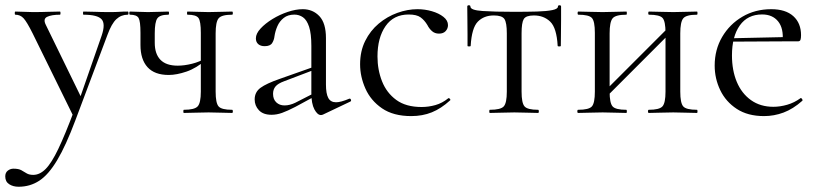

<svg xmlns="http://www.w3.org/2000/svg" viewBox="-55 -430 3113 731"><path d="M431.4 -386Q434.2 -386 434.2 -380Q434.2 -374 431.4 -374Q406.2 -374 388 -357Q369.8 -340 354.2 -297.4L232 28Q196 124 162.9 179.5Q129.8 235 94.6 258Q59.4 281 15.8 281Q-5.2 281 -20.1 271.3Q-35 261.6 -35 241.6Q-35 227.2 -25.3 219.7Q-15.6 212.2 -3.8 212.2Q15.6 212.2 26 217.9Q36.4 223.6 46 229.7Q55.6 235.8 71.6 235.8Q96.4 235.8 118.8 213.3Q141.2 190.8 167 136.9Q192.8 83 227.8 -10.2L227.2 18.4L69.2 -303Q47.2 -347 34.7 -360.5Q22.2 -374 3.4 -374Q1.2 -374 1.2 -380Q1.2 -386 3.4 -386Q19.4 -386 36.7 -385Q54 -384 70 -384Q102.8 -384 127.8 -385Q152.8 -386 173.2 -386Q175.4 -386 175.4 -380Q175.4 -374 173.2 -374Q141.4 -374 124.6 -366Q107.8 -358 119.6 -335L257 -53.4L233.8 -12L332 -294.4Q347.4 -339.4 331.7 -356.7Q316 -374 263 -374Q261 -374 261 -380Q261 -386 263 -386Q287 -386 308.5 -385Q330 -384 364 -384Q385.6 -384 399.1 -385Q412.6 -386 431.4 -386Z M709.6 -81V-305Q709.6 -349 700.7 -361.5Q691.8 -374 659.2 -374Q657 -374 657 -380Q657 -386 659.2 -386Q675.4 -386 696.7 -385Q718 -384 739.2 -384Q763 -384 787 -385Q811 -386 828.6 -386Q831.6 -386 831.6 -380Q831.6 -374 828.6 -374Q788.2 -374 777.1 -360Q766 -346 766 -303V-81Q766 -38 777.1 -25Q788.2 -12 828.6 -12Q831.6 -12 831.6 -6Q831.6 0 828.6 0Q810 0 786.5 -1Q763 -2 739.2 -2Q713.6 -2 689 -1Q664.4 0 645 0Q643 0 643 -6Q643 -12 645 -12Q685.6 -12 697.6 -25Q709.6 -38 709.6 -81ZM534.2 -303Q534.2 -293.4 534.2 -284.1Q534.2 -274.8 534.2 -267.2Q534.2 -224.6 555.9 -202.3Q577.6 -180 621.6 -180Q646.8 -180 676.1 -187.3Q705.4 -194.6 727.6 -208.6L730 -202.6Q692.6 -170.2 655 -157.4Q617.4 -144.6 587.4 -144.6Q533.6 -144.6 506.7 -174.2Q479.8 -203.8 479.8 -258.8V-305Q479.8 -349 472.7 -361.5Q465.6 -374 440 -374Q437.2 -374 437.2 -380Q437.2 -386 440 -386Q454.6 -386 472.2 -385Q489.8 -384 508.6 -384Q529 -384 549.7 -385Q570.4 -386 585.8 -386Q588.6 -386 588.6 -380Q588.6 -374 585.8 -374Q553.8 -374 544 -360Q534.2 -346 534.2 -303Z M1175.2 6Q1171.2 8 1166.8 8Q1153.6 8 1142 -13.6Q1130.4 -35.2 1130.4 -76.2V-255Q1130.4 -302 1121.8 -328Q1113.2 -354 1098.6 -364.2Q1084 -374.4 1065.8 -374.4Q1041.2 -374.4 1025.2 -361.7Q1009.2 -349 1001 -330.1Q992.8 -311.2 990 -291.8Q988.6 -278 981.2 -266.1Q973.8 -254.2 952.6 -254.2Q937.2 -254.2 928.2 -262Q919.2 -269.8 919.2 -284Q919.2 -302 937 -321.3Q954.8 -340.6 982.3 -357.5Q1009.8 -374.4 1040.6 -384.7Q1071.4 -395 1097.6 -395Q1136 -395 1161 -368.5Q1186 -342 1186 -285V-108Q1186 -73.4 1194.9 -57Q1203.8 -40.6 1224.4 -40.6Q1242.4 -40.6 1274.2 -54Q1279 -56 1281.1 -50.5Q1283.2 -45 1278.2 -43ZM978.8 7Q947 7 930.8 -10.3Q914.6 -27.6 914.6 -51.4Q914.6 -79.4 936.9 -95.7Q959.2 -112 1009.2 -129.4L1140.4 -175.8L1142.8 -164.8L1026.6 -120.6Q1003.6 -112.2 994.1 -101Q984.6 -89.8 984.6 -72.8Q984.6 -51.8 997 -40.2Q1009.4 -28.6 1028.2 -28.6Q1038.6 -28.6 1048.9 -31.3Q1059.2 -34 1068.8 -38.6L1154.2 -82.2L1156 -70L1069.2 -23Q1039.4 -7.6 1019 -0.3Q998.6 7 978.8 7Z M1510.8 12Q1442.6 12 1399.6 -17.5Q1356.6 -47 1336.3 -92.6Q1316 -138.2 1316 -185.2Q1316 -235.2 1335.4 -274.2Q1354.8 -313.2 1386.9 -340.1Q1419 -367 1457.8 -381Q1496.6 -395 1534.4 -395Q1562.6 -395 1589.2 -387.3Q1615.8 -379.6 1633.2 -365.9Q1650.6 -352.2 1650.6 -334.4Q1650.6 -321.4 1641.8 -311.7Q1633 -302 1616.4 -302Q1600.2 -302 1589.4 -311.8Q1578.6 -321.6 1572.2 -334.6Q1561.2 -353 1546.3 -363.9Q1531.4 -374.8 1501 -374.8Q1443.6 -374.8 1412.9 -330.6Q1382.2 -286.4 1382.2 -215Q1382.2 -164.2 1399.6 -120.3Q1417 -76.4 1453.8 -49.5Q1490.6 -22.6 1550 -22.6Q1576.8 -22.6 1602.9 -30Q1629 -37.4 1651.6 -55.8Q1654.4 -57.8 1657.9 -53.8Q1661.4 -49.8 1658.6 -47.8Q1624.4 -16.6 1589 -2.3Q1553.6 12 1510.8 12Z M1810 0Q1807.8 0 1807.8 -6Q1807.8 -12 1810 -12Q1851.4 -12 1863 -25Q1874.6 -38 1874.6 -81V-303Q1874.6 -343.6 1865.6 -357.4Q1856.6 -371.2 1825.2 -371.2Q1787.4 -371.2 1764.2 -347.5Q1741 -323.8 1737 -255.4Q1736.8 -253.2 1730.9 -253.2Q1725 -253.2 1725 -255.4Q1725 -269.4 1725 -297.8Q1725 -326.2 1724.5 -356.2Q1724 -386.2 1724 -405Q1724 -410 1730 -410Q1736 -410 1736 -405Q1736 -391.2 1782.1 -388.1Q1828.2 -385 1903 -385Q1952 -385 1989.4 -386.1Q2026.8 -387.2 2048 -391.6Q2069.2 -396 2069.2 -405Q2069.2 -410 2075.2 -410Q2081.2 -410 2081.2 -405Q2081.2 -386.2 2081.2 -356.2Q2081.2 -326.2 2080.7 -297.8Q2080.2 -269.4 2080.2 -255.4Q2080.2 -253.2 2074.3 -253.2Q2068.4 -253.2 2068.2 -255.4Q2064.4 -323.8 2039.9 -347.5Q2015.4 -371.2 1977.8 -371.2Q1947.4 -371.2 1939.1 -357.4Q1930.8 -343.6 1930.8 -303V-81Q1930.8 -38 1942 -25Q1953.2 -12 1993.6 -12Q1996.6 -12 1996.6 -6Q1996.6 0 1993.6 0Q1975 0 1951.5 -1Q1928 -2 1903.4 -2Q1878.6 -2 1854.5 -1Q1830.4 0 1810 0Z M2240.6 -48 2226.6 -62 2498.4 -333.8 2512.4 -320ZM2209.8 -81V-305Q2209.8 -349 2198.6 -361.5Q2187.4 -374 2147 -374Q2144 -374 2144 -380Q2144 -386 2147 -386Q2165.6 -386 2189.7 -385Q2213.8 -384 2239.4 -384Q2263.2 -384 2287.2 -385Q2311.2 -386 2329.6 -386Q2331.6 -386 2331.6 -380Q2331.6 -374 2329.6 -374Q2288.4 -374 2277.2 -360Q2266 -346 2266 -303V-81Q2266 -38 2277.2 -25Q2288.4 -12 2329.6 -12Q2331.6 -12 2331.6 -6Q2331.6 0 2329.6 0Q2310.2 0 2286.7 -1Q2263.2 -2 2239.4 -2Q2213.7 -2 2189.6 -1Q2165.5 0 2146 0Q2143 0 2143 -6Q2143 -12 2146 -12Q2187.4 -12 2198.6 -25Q2209.8 -38 2209.8 -81ZM2478.8 -81V-305Q2478.8 -349 2467.6 -361.5Q2456.4 -374 2416 -374Q2413 -374 2413 -380Q2413 -386 2416 -386Q2434.6 -386 2458.7 -385Q2482.8 -384 2508.4 -384Q2532.2 -384 2556.2 -385Q2580.2 -386 2598.6 -386Q2600.6 -386 2600.6 -380Q2600.6 -374 2598.6 -374Q2557.4 -374 2546.2 -360Q2535 -346 2535 -303V-81Q2535 -38 2546.2 -25Q2557.4 -12 2598.6 -12Q2600.6 -12 2600.6 -6Q2600.6 0 2598.6 0Q2579.2 0 2555.7 -1Q2532.2 -2 2508.4 -2Q2482.8 -2 2458.1 -1Q2433.5 0 2415.1 0Q2412 0 2412 -6Q2412 -12 2414.9 -12Q2455.6 -12 2467.2 -25Q2478.8 -38 2478.8 -81Z M2853.8 12Q2792 12 2750.1 -15.4Q2708.2 -42.8 2687.1 -86.9Q2666 -131 2666 -180.2Q2666 -240.8 2694.4 -289.3Q2722.8 -337.8 2771.5 -366.4Q2820.2 -395 2881.2 -395Q2936 -395 2965.4 -368.5Q2994.8 -342 2994.8 -296Q2994.8 -285 2992.8 -278.8Q2990.8 -272.6 2983 -272.6H2924.6Q2929 -322 2907.6 -348.5Q2886.2 -375 2846.6 -375Q2791.4 -375 2761.6 -333.1Q2731.8 -291.2 2731.8 -219Q2731.8 -162.2 2750.2 -118.2Q2768.6 -74.2 2804.2 -48.8Q2839.8 -23.4 2889.4 -23.4Q2915 -23.4 2942.1 -31.2Q2969.2 -39 2992.8 -56.2Q2994.8 -58.2 2998.3 -53.8Q3001.8 -49.4 2999.8 -46.4Q2964.4 -15 2928.3 -1.5Q2892.2 12 2853.8 12ZM2714.4 -271.4 2713.4 -284 2941.2 -289V-272.6Z"/></svg>

Font: Cormorant Light
Style: Regular
Weight: 300
Designer: Christian Thalmann (Catharsis Fonts)
Foundry: Catharsis Fonts
Version: Version 4.000